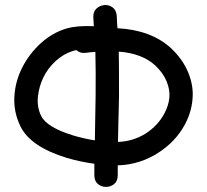

<svg xmlns="http://www.w3.org/2000/svg" viewBox="-20 -737 814 755"><path d="M351 -48Q351 -25 365 -13.5Q379 -2 397 -2Q415 -2 429 -13.5Q443 -25 443 -48V-87H449Q532 -91 602 -136Q671 -180 708 -249Q733 -297 737 -347Q742 -398 720.5 -451Q699 -504 652 -548Q574 -619 442 -626Q440 -647 439 -676Q437 -698 422 -708.5Q407 -719 389.5 -717Q372 -715 359 -703Q346 -691 347 -668L349 -634Q283 -637 242 -625Q187 -609 141.5 -568Q96 -527 68 -472.5Q40 -418 36.5 -357.5Q33 -297 60 -241Q99 -160 243 -116Q294 -101 351 -93V-48ZM353 -185Q309 -192 269 -204Q164 -236 142 -281Q125 -315 129 -356Q133 -396 150.5 -432.5Q168 -469 200 -498Q231 -526 268 -537Q274 -539 280 -540Q295 -527 315 -529Q336 -532 355 -533Q357 -459 356 -361Q356 -358 353 -185ZM444 -179Q444 -183 444.5 -204.5Q445 -226 445.5 -255.5Q446 -285 447 -313.5Q448 -342 448 -360Q448 -499 447 -534Q539 -527 590 -480Q621 -451 635 -417.5Q649 -384 646 -353Q643 -322 627 -292Q602 -244 553 -212Q503 -181 445 -179H444Z"/></svg>

Font: Balsamiq Sans
Style: Regular
Weight: 400
Designer: Michael Angeles
Foundry: Balsamiq SRL
Version: Version 1.020; ttfautohint (v1.8.4.7-5d5b);gftools[0.9.26]